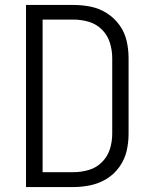

<svg xmlns="http://www.w3.org/2000/svg" viewBox="-20 -755 616 775"><path d="M85 0H276Q312 0 346.5 -7.5Q381 -15 411 -33.5Q441 -52 462 -81.5Q483 -111 491 -145Q499 -179 499 -215V-521Q499 -556 491 -590.5Q483 -625 462 -654Q441 -683 411 -702Q381 -721 346.5 -728Q312 -735 276 -735H85ZM276 -60H152V-676H276Q308 -676 338.5 -667Q369 -658 391.5 -635.5Q414 -613 423.5 -582.5Q433 -552 433 -521V-215Q433 -183 423.5 -153Q414 -123 391.5 -100.5Q369 -78 338.5 -69Q308 -60 276 -60Z"/></svg>

Font: Iosevka Sparkle Light
Style: Regular
Weight: 300
Designer: Belleve Invis
Foundry: Belleve Invis
Version: Version 4.5.0; ttfautohint (v1.8.3)